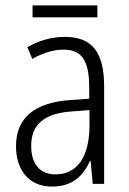

<svg xmlns="http://www.w3.org/2000/svg" viewBox="-20 -678 475 708"><path d="M339 -658H100V-614H339ZM219 -542C170 -542 122 -528 81 -504L99 -461C141 -484 179 -495 214 -495C280 -495 309 -457 309 -355V-314L238 -309C110 -300 39 -245 39 -139C39 -55 83 10 172 10C248 10 287 -30 312 -85H314L322 0H364V-359C364 -485 320 -542 219 -542ZM244 -267 310 -272V-216C310 -105 268 -35 185 -35C129 -35 95 -71 95 -140C95 -219 143 -260 244 -267Z"/></svg>

Font: Noto Sans Devanagari Condensed Light
Style: Regular
Weight: 300
Width: 3
Designer: Jelle Bosma - Monotype Design Team
Foundry: Monotype Imaging Inc.
Version: Version 2.004